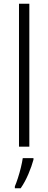

<svg xmlns="http://www.w3.org/2000/svg" viewBox="-20 -780 256 1021"><path d="M136 0H81V-760H136ZM158 69Q149 103 131 145.5Q113 188 90 221H59V211Q66 195 75 167.5Q84 140 91 111Q98 82 101 61H158Z"/></svg>

Font: Noto Sans Lao SemiCondensed Light
Style: Regular
Weight: 300
Width: 4
Designer: Monotype Design Team
Foundry: Monotype Imaging Inc.
Version: Version 2.003; ttfautohint (v1.8.4.7-5d5b)